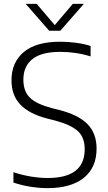

<svg xmlns="http://www.w3.org/2000/svg" viewBox="-20 -965 560 994"><path d="M225.5 9Q184 9 138 1.8Q92 -5.5 49.5 -20V-73.5Q96 -58 141.2 -50.8Q186.5 -43.5 227 -43.5Q418.5 -43.5 418.5 -192.5Q418.5 -254.5 382.2 -287Q346 -319.5 261.5 -342L225.5 -351Q132 -375 85.8 -423Q39.5 -471 39.5 -549.5Q39.5 -642 103 -695.5Q166.5 -749 291.5 -749Q332 -749 373.5 -743.5Q415 -738 449 -727V-673Q410.5 -685 371 -690.8Q331.5 -696.5 292 -696.5Q194.5 -696.5 147.8 -659Q101 -621.5 101 -553Q101 -493 134 -460Q167 -427 247.5 -405.5L283.5 -396.5Q385 -371 432.5 -323Q480 -275 480 -195.5Q480 -97.5 413.8 -44.2Q347.5 9 225.5 9ZM234.5 -806 113 -945H170L263.5 -835L357 -945H414L292.5 -806Z"/></svg>

Font: Encode Sans Lt
Style: Regular
Weight: 300
Designer: Multiple Designers
Foundry: Impallari Type
Version: Version 3.002; ttfautohint (v1.8.3) -l 8 -r 50 -G 200 -x 14 